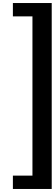

<svg xmlns="http://www.w3.org/2000/svg" viewBox="-20 -883 361 1266"><path d="M65 275H194V-775H65V-863H321V363H65Z"/></svg>

Font: Oakes Grotesk Bold
Style: Italic
Weight: 700
Italic angle: -8°
Designer: Samuel Oakes
Foundry: Samuel Oakes
Version: Version 1.000;PS 001.000;hotconv 1.0.88;makeotf.lib2.5.64775